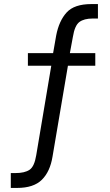

<svg xmlns="http://www.w3.org/2000/svg" viewBox="-20 -734 538 943"><path d="M33 189V116H56Q101 116 125 100Q149 84 158 28L235 -430L247 -411H117V-473H256L238 -457L256 -560Q270 -632 307.5 -673Q345 -714 429 -714H461V-643H435Q393 -643 370 -626Q347 -609 338 -553L320 -456L310 -473H448V-411H298L317 -431L238 35Q226 109 185.5 149Q145 189 64 189Z"/></svg>

Font: Nunito Sans 7pt Condensed
Style: Regular
Weight: 400
Width: 3
Designer: Vernon Adams
Foundry: Vernon Adams
Version: Version 3.101;gftools[0.9.27]